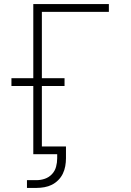

<svg xmlns="http://www.w3.org/2000/svg" viewBox="-20 -755 640 940"><path d="M112 165V127H159Q180 127 200 120Q220 113 234.5 97.5Q249 82 254.5 61.5Q260 41 260 20V0H143V-334H36V-372H143V-735H513V-697H185V-372H296V-334H185V-38H303V20Q303 39 299.5 58.5Q296 78 287.5 95.5Q279 113 265 127Q251 141 234 149.5Q217 158 197.5 161.5Q178 165 159 165Z"/></svg>

Font: Zed Sans Extralight Extended
Style: Regular
Weight: 200
Width: 7
Designer: Belleve Invis
Foundry: Belleve Invis
Version: Version 1.0.0; ttfautohint (v1.8.4)